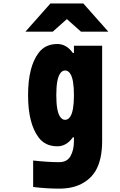

<svg xmlns="http://www.w3.org/2000/svg" viewBox="-20 -937 707 1134"><path d="M278 -916.7H472L619.8 -750H458.3L375 -824.2L291.7 -750H130.2ZM416.7 -125.7H410.2Q372.4 -72.9 319 -72.9Q246.7 -72.9 207.7 -125.7Q145.8 -208.3 145.8 -375Q145.8 -541.7 207.7 -624.3Q246.7 -677.1 319 -677.1Q372.4 -677.1 410.2 -624.3H416.7V-666.7H583.3V-104.2Q583.3 7.2 543.6 73.6Q514.3 121.7 460.3 149.4Q406.2 177.1 329.4 177.1Q253.9 177.1 175.8 167.3V11.1Q263.7 20.8 329.4 20.8Q376.3 20.8 396.5 -15Q416.7 -50.8 416.7 -104.2ZM334 -248.7Q346.4 -229.2 364.6 -229.2Q382.8 -229.2 395.2 -248.7Q416.7 -281.9 416.7 -375Q416.7 -468.1 395.2 -501.3Q382.8 -520.8 364.6 -520.8Q346.4 -520.8 334 -501.3Q312.5 -468.1 312.5 -375Q312.5 -281.9 334 -248.7Z"/></svg>

Font: Monoid
Style: Bold
Weight: 700
Width: 4
Designer: Andreas Larsen (@larsenwork)
Version: Version 0.61